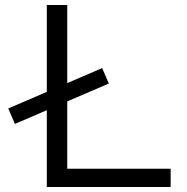

<svg xmlns="http://www.w3.org/2000/svg" viewBox="-20 -750 748 770"><path d="M39.7 -253 13 -315 389.7 -477 416.4 -415ZM167.7 0V-730H249.7V-73.4H664.4V0Z"/></svg>

Font: M PLUS 2 Thin
Style: Regular
Weight: 100
Designer: Coji Morishita
Foundry: UNDERFOREST DESIGN
Version: Version 1.001